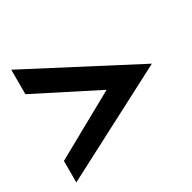

<svg xmlns="http://www.w3.org/2000/svg" viewBox="-117 -642 719 720"><g transform="rotate(-30 242.5 -282.0)"><path d="M17 -38 485 -282 17 -526V-420L289 -282L17 -131Z"/></g></svg>

Font: Charger Pro
Style: Blk
Weight: 900
Designer: Jasper
Foundry: Cannot Into Space Fonts
Version: Version 1.09